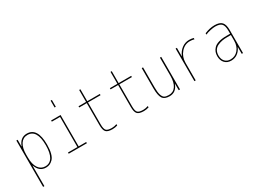

<svg xmlns="http://www.w3.org/2000/svg" viewBox="-38 -1597 3575 2652"><g transform="rotate(-30 1750.0 -270.5)"><path d="M112.3 -107.4H110.4V219.7H89.8V-519.5H110.4V-413.1H112.3Q155.3 -530.3 259.8 -530.3Q429.7 -530.3 429.7 -259.8Q429.7 -179.7 415 -124Q400.4 -68.4 373.5 -40.5Q346.7 -12.7 319.8 -1.5Q293 9.8 259.8 9.8Q155.3 9.8 112.3 -107.4ZM410.2 -259.8Q410.2 -509.8 259.8 -509.8Q189.5 -509.8 149.9 -450.2Q110.4 -390.6 110.4 -285.2V-235.4Q110.4 -128.9 150.4 -69.3Q190.4 -9.8 259.8 -9.8Q334 -9.8 372.1 -73.2Q410.2 -136.7 410.2 -259.8Z M915 0H625V-19.5H775.4V-500H644.5V-519.5H794.9V-19.5H915ZM775.4 -650.4V-759.8H794.9V-650.4Z M1410.2 -480.5H1210V-129.9Q1210 -57.6 1231.9 -33.7Q1253.9 -9.8 1320.3 -9.8Q1360.4 -9.8 1400.4 -24.4V-2.9Q1361.3 9.8 1320.3 9.8Q1245.1 9.8 1217.8 -20Q1190.4 -49.8 1190.4 -129.9V-480.5H1070.3V-500H1190.4V-690.4H1210V-500H1410.2Z M1910.2 -480.5H1710V-129.9Q1710 -57.6 1731.9 -33.7Q1753.9 -9.8 1820.3 -9.8Q1860.4 -9.8 1900.4 -24.4V-2.9Q1861.3 9.8 1820.3 9.8Q1745.1 9.8 1717.8 -20Q1690.4 -49.8 1690.4 -129.9V-480.5H1570.3V-500H1690.4V-690.4H1710V-500H1910.2Z M2379.9 -102.5H2377.9Q2335.9 10.7 2230.5 9.8Q2151.4 9.8 2120.6 -36.1Q2089.8 -82 2089.8 -200.2V-519.5H2110.4V-200.2Q2110.4 -121.1 2124 -79.1Q2137.7 -37.1 2161.6 -23.4Q2185.5 -9.8 2230.5 -9.8Q2301.8 -9.8 2340.8 -67.4Q2379.9 -125 2379.9 -230.5V-519.5H2400.4V0H2379.9Z M2849.6 -530.3Q2885.7 -530.3 2919.9 -521.5V-500Q2886.7 -509.8 2849.6 -509.8Q2766.6 -509.8 2708.5 -442.4Q2650.4 -375 2650.4 -280.3V0H2629.9V-519.5H2650.4V-384.8H2652.3Q2679.7 -452.1 2732.4 -491.2Q2785.2 -530.3 2849.6 -530.3Z M3384.8 -107.4H3382.8Q3359.4 -53.7 3315.9 -22Q3272.5 9.8 3214.8 9.8Q3150.4 9.8 3112.8 -31.2Q3075.2 -72.3 3075.2 -139.6Q3075.2 -173.8 3085.4 -203.1Q3095.7 -232.4 3121.6 -260.3Q3147.5 -288.1 3199.2 -304.2Q3251 -320.3 3325.2 -320.3H3384.8V-370.1Q3384.8 -447.3 3356 -478.5Q3327.1 -509.8 3254.9 -509.8Q3223.6 -509.8 3175.8 -499.5Q3127.9 -489.3 3094.7 -473.6V-495.1Q3177.7 -530.3 3254.9 -530.3Q3335.9 -530.3 3370.6 -493.2Q3405.3 -456.1 3405.3 -370.1V0H3384.8ZM3384.8 -299.8H3325.2Q3281.2 -299.8 3244.1 -293Q3207 -286.1 3171.4 -269.5Q3135.7 -252.9 3115.2 -219.7Q3094.7 -186.5 3094.7 -139.6Q3094.7 -80.1 3127.4 -44.9Q3160.2 -9.8 3214.8 -9.8Q3289.1 -9.8 3336.9 -66.4Q3384.8 -123 3384.8 -210Z"/></g></svg>

Font: Mgen+ 1m thin
Style: Regular
Weight: 100
Designer: [Source Han Sans]
Ryoko NISHIZUKA  (kana & ideographs); Paul D. Hunt (Latin, Greek & Cyrillic); Wenlong ZHANG  (bopomofo
Version: Version 1.059.20150602